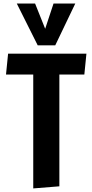

<svg xmlns="http://www.w3.org/2000/svg" viewBox="-20 -1051 517 1077"><path d="M13.7 -632.8 25.4 -750H464.8L453.1 -632.8H313V-5.9L166.5 5.9V-632.8ZM176.8 -1031.2 233.4 -889.6 280.3 -1031.2H402.3L290 -796.9H191.4L74.2 -1031.2Z"/></svg>

Font: Francois One
Style: Regular
Weight: 400
Designer: Vernon Adams
Foundry: vernon adams
Version: Version 1.000